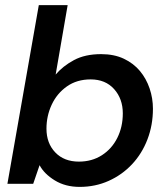

<svg xmlns="http://www.w3.org/2000/svg" viewBox="-20 -720 648 752"><path d="M292 12Q236 12 194.5 -13.5Q153 -39 135 -73L110 0H9L132 -700H245L198 -428Q226 -461 269.5 -484.5Q313 -508 376 -508Q427 -508 465 -490Q503 -472 528 -442Q553 -412 566 -373.5Q579 -335 579 -294Q579 -230 557.5 -174Q536 -118 497 -76.5Q458 -35 405.5 -11.5Q353 12 292 12ZM289 -87Q340 -87 379 -112Q418 -137 439.5 -180Q461 -223 461 -276Q461 -333 427 -371Q393 -409 335 -409Q281 -409 242 -381.5Q203 -354 182.5 -310Q162 -266 162 -216Q162 -159 196.5 -123Q231 -87 289 -87Z"/></svg>

Font: Rethink Sans SemiBold
Style: Italic
Weight: 600
Italic angle: -10°
Designer: The Rethink Sans project authors (Hans Thiessen). DM Sans designed by Colophon Foundry.
Foundry: Rethink Communications LLC
Version: Version 1.001